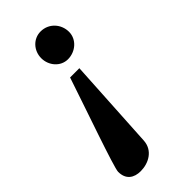

<svg xmlns="http://www.w3.org/2000/svg" viewBox="-226 -546 791 791"><g transform="rotate(-45 169.5 -150.5)"><path d="M278 -416C278 -461 244 -500 196 -500C153 -500 120 -464 120 -420C120 -377 152 -339 195 -339C239 -339 278 -372 278 -416ZM202 -280H148C102 -141 13 110 13 135C13 180 42 199 81 199C126 199 176 174 179 118Z"/></g></svg>

Font: Veleka
Style: Bold Italic
Weight: 700
Italic angle: -12°
Designer: Stefan Peev, Context Ltd, 2016; SIL International, 1997-2014.
Foundry: Stefan Peev, Context Ltd, 2016
Version: Version 5.000